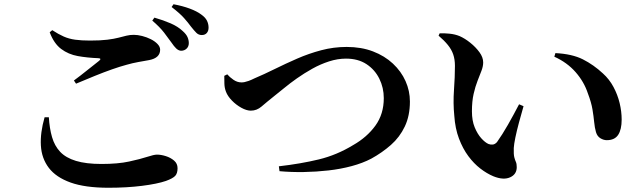

<svg xmlns="http://www.w3.org/2000/svg" viewBox="-20 -853 3020 904"><path d="M832 -614Q820 -615 809.5 -625Q799 -635 787 -653Q773 -673 752.5 -699.5Q732 -726 697 -756L707 -770Q749 -758 783.5 -743Q818 -728 840 -707Q857 -692 863 -678Q869 -664 869 -650Q869 -634 858.5 -624Q848 -614 832 -614ZM491 31Q381 31 312.5 6.5Q244 -18 210 -62.5Q176 -107 172.5 -167.5Q169 -228 190 -301H210Q213 -249 225 -207.5Q237 -166 263.5 -138Q290 -110 337.5 -95.5Q385 -81 458 -81Q535 -81 588 -92.5Q641 -104 673 -114.5Q705 -125 719 -125Q738 -125 760.5 -118Q783 -111 799.5 -97Q816 -83 816 -61Q816 -37 805 -25Q794 -13 761 -1Q720 13 648.5 22Q577 31 491 31ZM328 -474Q358 -496 391.5 -523Q425 -550 447 -567Q460 -578 443 -579Q391 -581 346.5 -589Q302 -597 268 -622.5Q234 -648 214 -701L226 -711Q255 -692 280 -681Q305 -670 334.5 -666Q364 -662 404 -662Q453 -662 485 -666Q517 -670 538 -675.5Q559 -681 575.5 -685Q592 -689 610 -689Q628 -689 649.5 -683.5Q671 -678 690 -668.5Q709 -659 721.5 -646Q734 -633 734 -619Q734 -580 682 -570Q659 -566 631.5 -561Q604 -556 576 -548Q546 -540 507.5 -526.5Q469 -513 426 -495.5Q383 -478 338 -459ZM930 -688Q915 -688 904.5 -698.5Q894 -709 879 -728Q866 -746 846.5 -768Q827 -790 788 -820L797 -833Q840 -825 873.5 -812.5Q907 -800 927 -785Q947 -771 954.5 -755.5Q962 -740 962 -723Q962 -707 953.5 -697.5Q945 -688 930 -688Z M1293 -70Q1397 -82 1481.5 -102.5Q1566 -123 1643 -170Q1708 -207 1747.5 -261.5Q1787 -316 1787 -391Q1787 -440 1766 -482.5Q1745 -525 1705.5 -551Q1666 -577 1609 -577Q1570 -577 1529.5 -564Q1489 -551 1450.5 -529.5Q1412 -508 1378 -484Q1344 -460 1317.5 -438Q1291 -416 1274 -403Q1234 -371 1211.5 -351.5Q1189 -332 1161 -332Q1141 -332 1116.5 -345.5Q1092 -359 1072 -379.5Q1052 -400 1044 -421Q1037 -439 1036.5 -459Q1036 -479 1036 -496L1050 -503Q1061 -490 1079 -477.5Q1097 -465 1117 -465Q1124 -465 1131.5 -466.5Q1139 -468 1150.5 -472Q1162 -476 1178 -484Q1223 -503 1273.5 -528Q1324 -553 1379 -577Q1434 -601 1492.5 -616.5Q1551 -632 1612 -632Q1681 -632 1736 -611Q1791 -590 1830 -553.5Q1869 -517 1889.5 -471Q1910 -425 1910 -375Q1910 -308 1886 -257.5Q1862 -207 1820.5 -170.5Q1779 -134 1728 -106Q1688 -85 1636 -71Q1584 -57 1526.5 -50.5Q1469 -44 1410 -43Q1351 -42 1296 -47Z M2303 -23Q2272 -36 2241.5 -59.5Q2211 -83 2185 -118Q2159 -153 2141 -200.5Q2123 -248 2119 -308Q2113 -367 2117.5 -429.5Q2122 -492 2122 -543Q2122 -573 2114 -596.5Q2106 -620 2088.5 -641.5Q2071 -663 2045 -685L2050 -696Q2070 -697 2096 -694.5Q2122 -692 2144 -683Q2169 -672 2194.5 -651.5Q2220 -631 2237.5 -607Q2255 -583 2255 -559Q2255 -541 2247 -520Q2239 -499 2228.5 -472.5Q2218 -446 2210 -411Q2202 -376 2202 -329Q2202 -285 2215 -253.5Q2228 -222 2246 -202Q2264 -182 2280 -175Q2291 -171 2301 -172.5Q2311 -174 2320 -184Q2345 -219 2371.5 -265.5Q2398 -312 2424 -362L2445 -353Q2434 -315 2423.5 -276Q2413 -237 2406.5 -205.5Q2400 -174 2399 -156Q2398 -126 2401.5 -112.5Q2405 -99 2409 -90.5Q2413 -82 2413 -66Q2413 -32 2381.5 -18Q2350 -4 2303 -23ZM2837 -193Q2822 -193 2807 -202Q2792 -211 2786 -231Q2780 -252 2777.5 -278.5Q2775 -305 2769.5 -338Q2764 -371 2748 -413Q2730 -468 2690 -513.5Q2650 -559 2590 -586L2595 -603Q2674 -599 2724.5 -573.5Q2775 -548 2819 -507Q2849 -480 2868.5 -443.5Q2888 -407 2897.5 -367.5Q2907 -328 2907 -290Q2907 -243 2890.5 -218Q2874 -193 2837 -193Z"/></svg>

Font: Noto Serif SC ExtraLight
Style: Bold
Weight: 700
Version: Version 2.002-H1;hotconv 1.1.0;makeotfexe 2.6.0